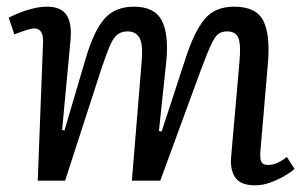

<svg xmlns="http://www.w3.org/2000/svg" viewBox="-20 -541 916 575"><path d="M404 -354Q409 -407 398 -427Q387 -447 362 -447Q343 -447 330.5 -436.5Q318 -426 307.5 -400.5Q297 -375 282 -330L175 0H93L109 -416Q110 -456 82 -456Q69 -456 23 -438L6 -488Q17 -494 36.5 -502Q56 -510 78.5 -515.5Q101 -521 121 -521Q164 -521 180 -495Q196 -469 191 -419L166 -152L173 -150L237 -367Q261 -448 292.5 -484.5Q324 -521 381 -521Q443 -521 464.5 -479.5Q486 -438 478 -357L456 -149L464 -147L536 -367Q562 -447 593 -484Q624 -521 681 -521Q748 -521 769 -478Q790 -435 782 -348L760 -90Q758 -66 762.5 -56.5Q767 -47 783 -47Q809 -47 839 -71L862 -35Q851 -25 831 -13.5Q811 -2 788.5 6Q766 14 745 14Q700 14 684.5 -9.5Q669 -33 672 -69L697 -354Q702 -407 694 -427Q686 -447 660 -447Q644 -447 633.5 -439Q623 -431 611.5 -406Q600 -381 581 -330L460 0H375Z"/></svg>

Font: Literata 12pt
Style: Italic
Weight: 400
Italic angle: -2°
Designer: Latin by Veronika Burian and Jose Scaglione. Greek by Irene Vlachou. Cyrillic by Vera Evstafieva
Foundry: TypeTogether
Version: Version 3.002